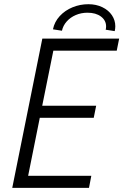

<svg xmlns="http://www.w3.org/2000/svg" viewBox="-20 -906 595 926"><path d="M184.1 -719.7H554.7L543 -661.6H237.3L183.6 -396H443.8L432.1 -337.9H171.9L115.7 -58.1H420.4L409.2 0H39.1ZM491.7 -778.3Q491.7 -807.6 467 -826.2Q442.4 -844.7 401.9 -844.7Q371.6 -844.7 345.5 -833.5Q319.3 -822.3 301.8 -802.5Q284.2 -782.7 278.8 -757.8L235.4 -764.6Q242.7 -800.8 268.1 -828.4Q293.5 -856 329.8 -870.8Q366.2 -885.7 406.2 -885.7Q443.8 -885.7 473.6 -871.3Q503.4 -856.9 519.8 -832.5Q536.1 -808.1 536.1 -779.3Q536.1 -767.6 533.2 -755.9L489.7 -762.7Q491.7 -770 491.7 -778.3Z"/></svg>

Font: Reddit Sans Fudge Light Italic
Style: Regular
Weight: 300
Italic angle: -11.25°
Designer: Stephen Hutchings
Version: Version 1.013